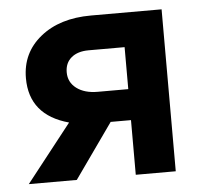

<svg xmlns="http://www.w3.org/2000/svg" viewBox="-42 -530 619 574"><g transform="rotate(-5 267.5 -243.0)"><path d="M22 0 158 -173Q41 -205 41 -316Q41 -392 99 -439Q157 -486 251 -486H463V0H343V-164H282L166 0ZM251 -257H343V-383H235Q202 -383 183 -367Q164 -351 164 -323Q164 -293 188 -275Q212 -257 251 -257Z"/></g></svg>

Font: Cantarell
Style: Bold
Weight: 700
Designer: Dave Crossland, Nikolaus Waxweiler, Florian Fecher, Jacques Le Bailly, Eben Sorkin, Alexei Vanyashin, Alexios Zavras, Em
Version: Version 0.303